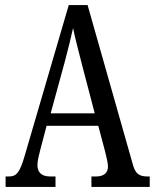

<svg xmlns="http://www.w3.org/2000/svg" viewBox="-20 -734 608 754"><path d="M2 0H198V-41H177C141 -41 127 -59 127 -86C127 -104 134 -129 138 -145L163 -240H366L393 -138C398 -118 404 -93 404 -80C404 -56 389 -41 357 -41H339V0H568V-41H560C527 -41 512 -51 502 -87L324 -714H250L76 -119C57 -55 44 -41 15 -41H2ZM179 -289 234 -490C247 -539 259 -587 267 -624C274 -587 287 -540 302 -480L352 -289Z"/></svg>

Font: Noto Serif Myanmar ExtCond
Style: Regular
Weight: 400
Width: 2
Designer: Ben Mitchell and the Monotype Design Team
Foundry: Monotype Imaging Inc.
Version: Version 2.106